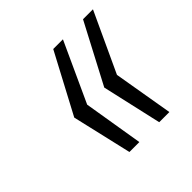

<svg xmlns="http://www.w3.org/2000/svg" viewBox="-112 -562 588 588"><g transform="rotate(-45 181.5 -268.0)"><path d="M133 -74H176L144 -268L233 -462H191L88 -268ZM262 -74H306L273 -268L363 -462H320L218 -268Z"/></g></svg>

Font: Secuela ExtLt
Style: Italic
Weight: 200
Italic angle: -8°
Designer: Fernando Haro
Foundry: deFharo
Version: Version 1.704